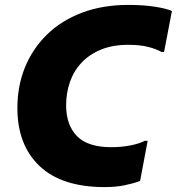

<svg xmlns="http://www.w3.org/2000/svg" viewBox="-20 -752 722 784"><path d="M51 -311Q51 -401 82 -477Q113 -553 171.5 -610.5Q230 -668 314.5 -700Q399 -732 504 -732Q565 -732 613 -724.5Q661 -717 682 -707L650 -540H639Q618 -552 585 -560.5Q552 -569 503 -569Q440 -569 392.5 -549.5Q345 -530 313 -496Q281 -462 265.5 -417Q250 -372 250 -322Q250 -242 294 -196.5Q338 -151 435 -151Q475 -151 511.5 -158Q548 -165 571 -177H583L552 -13Q525 -3 489 4.5Q453 12 408 12Q232 12 141.5 -74Q51 -160 51 -311Z"/></svg>

Font: Kufam ExtraBold
Style: Italic
Weight: 800
Italic angle: -11°
Designer: Artur Schmal
Foundry: Original Type
Version: Version 1.301; ttfautohint (v1.8.3)